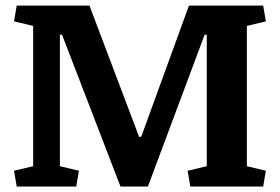

<svg xmlns="http://www.w3.org/2000/svg" viewBox="-20 -681 1022 701"><path d="M734.9 -554.2H727.1L520 0H419.9L206.5 -554.2H198.7V-74.2L268.1 -57.6L258.3 0H41L31.2 -57.6L101.1 -74.2V-586.4L31.2 -603L41 -660.6H306.6L487.8 -181.6H495.6L669.9 -660.6H940.9L950.7 -603L881.3 -586.4V-74.2L950.7 -57.6L940.9 0H674.8L665 -57.6L734.9 -74.2Z"/></svg>

Font: NoticiaText-Bold
Style: Bold
Weight: 700
Designer: JM Sole
Foundry: JM Sole
Version: Version 1.003